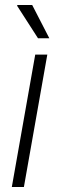

<svg xmlns="http://www.w3.org/2000/svg" viewBox="-20 -743 235 763"><path d="M131 -591H176L108 -723H49L48 -720ZM27 0H75L168 -526H120Z"/></svg>

Font: Archivo Thin
Style: Italic
Weight: 100
Italic angle: -10°
Designer: Hector Gatti
Foundry: Omnibus-Type
Version: Version 2.001